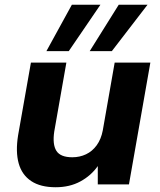

<svg xmlns="http://www.w3.org/2000/svg" viewBox="-20 -775 674 807"><path d="M214 12Q150 12 111 -14Q72 -40 58.5 -88.5Q45 -137 56 -206L110 -512H259L208 -222Q200 -168 217 -141Q234 -114 284 -114Q315 -114 341.5 -126.5Q368 -139 386.5 -164.5Q405 -190 412 -227L462 -512H612L522 0H391V-77Q363 -37 318 -12.5Q273 12 214 12ZM357 -560 479 -755H600L450 -560ZM175 -560 282 -755H402L269 -560Z"/></svg>

Font: DM Sans 12pt Black
Style: Italic
Weight: 900
Italic angle: -10°
Version: Version 4.004;gftools[0.9.30]